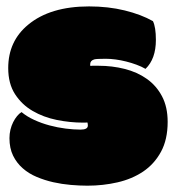

<svg xmlns="http://www.w3.org/2000/svg" viewBox="-20 -570 549 605"><path d="M276.9 -382.8Q264.2 -378.9 264.2 -367.7V-365.2Q264.2 -362.8 264.6 -362.3Q267.1 -362.8 270.8 -362.8Q274.4 -362.8 278.8 -362.8H290.5Q333.5 -362.8 373 -352.8Q412.6 -342.8 442.6 -321.5Q472.7 -300.3 490.5 -266.6Q508.3 -232.9 508.3 -186Q508.3 -130.4 487.3 -91.8Q466.3 -53.2 431.2 -29.5Q396 -5.9 350.3 4.6Q304.7 15.1 255.4 15.1Q231 15.1 203.1 12.7Q175.3 10.3 147.9 4.2Q120.6 -2 95.7 -12.5Q70.8 -22.9 51.8 -39.6Q32.7 -56.2 21.2 -79.6Q9.8 -103 9.8 -134.8Q9.8 -148.4 12.9 -161.4Q16.1 -174.3 21.5 -185.1Q26.9 -195.8 33.7 -204.1Q40.5 -212.4 47.9 -216.8Q64.9 -202.6 87.9 -192.1Q110.8 -181.6 136.2 -174.8Q161.6 -168 187 -164.8Q212.4 -161.6 233.9 -161.6Q256.8 -161.6 256.8 -174.3Q256.8 -180.7 255.4 -184.1Q252.9 -183.6 247.1 -183.6H241.7Q200.7 -183.6 158.7 -192.1Q116.7 -200.7 82.8 -220.5Q48.8 -240.2 27.3 -273.4Q5.9 -306.6 5.9 -355.5Q5.9 -440.4 68.8 -492.2Q138.2 -549.8 260.7 -549.8Q321.3 -549.8 373 -537.1Q424.8 -524.4 461.9 -503.4Q471.2 -484.4 471.2 -444.3Q471.2 -384.3 438.5 -353Q425.8 -360.4 409.9 -366.2Q394 -372.1 377.4 -376.2Q360.8 -380.4 344.2 -382.6Q327.6 -384.8 313 -384.8Q283.2 -384.8 276.9 -382.8Z"/></svg>

Font: Modak sl
Style: Regular
Weight: 400
Designer: Sarang Kulkarni, Maithili Shingre, Noopur Datye
Foundry: Ek Type
Version: Version 1.036;PS Version 1.000;hotconv 1.0.79;makeotf.lib2.5